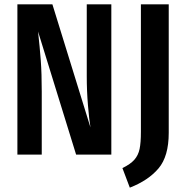

<svg xmlns="http://www.w3.org/2000/svg" viewBox="-20 -711 852 883"><path d="M492 0H330L155 -566Q163 -494 167.5 -433.5Q172 -373 172 -290V0H60V-691H221L396 -125Q390 -161 384.5 -227Q379 -293 379 -361V-691H492ZM756 -100Q756 8 709 63.5Q662 119 577 152L543 62Q580 44 598 23.5Q616 3 622 -26Q628 -55 628 -105V-691H756Z"/></svg>

Font: Fira Sans Compressed Medium
Style: Regular
Weight: 500
Width: 1
Designer: bBox Type GmbH & Carrois Corporate GbR & Edenspiekermann AG
Foundry: bBox Type GmbH & Carrois Corporate GbR & Edenspiekermann AG
Version: Version 4.301